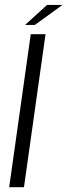

<svg xmlns="http://www.w3.org/2000/svg" viewBox="-20 -776 279 796"><path d="M18.1 0 107.5 -634.3H168.8L79.4 0ZM84.1 -672.6 175.1 -755.6H239.1L124.3 -672.6Z"/></svg>

Font: Alumni Sans Thin
Style: Italic
Weight: 100
Italic angle: -8°
Designer: Robert E. Leuschke
Foundry: Robert E. Leuschke
Version: Version 1.016